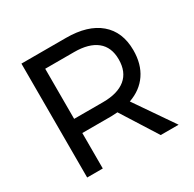

<svg xmlns="http://www.w3.org/2000/svg" viewBox="-154 -861 1031 1022"><g transform="rotate(-30 361.5 -350.0)"><path d="M552 0 413 -220Q389 -218 374 -218H196V0H100V-700H374Q507 -700 579.5 -638.5Q652 -577 652 -464Q652 -379 612.5 -321Q573 -263 499 -237L662 0ZM374 -305Q464 -305 512 -344.5Q560 -384 560 -461Q560 -536 512 -574.5Q464 -613 374 -613H196V-305Z"/></g></svg>

Font: Montserrat
Style: Regular
Weight: 400
Designer: Julieta Ulanovsky
Foundry: Julieta Ulanovsky
Version: Version 6.001